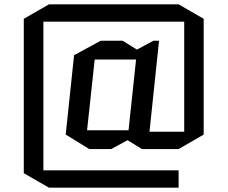

<svg xmlns="http://www.w3.org/2000/svg" viewBox="-20 -725 1050 886"><path d="M804.2 141.1H206.1L89.8 74.2V-638.2L206.1 -705.1H804.2L919.9 -638.2V-104L804.2 -37.1H634.8L568.8 -78.1L493.2 -37.1H392.1L283.2 -104L321.8 -470.2L444.8 -537.1H545.9L611.8 -496.1L688 -537.1H713.9L669.9 -117.2H830.1V-625H180.2V61H804.2ZM417 -450.2 381.8 -124H573.2L607.9 -450.2Z"/></svg>

Font: Quantico
Style: Regular
Weight: 400
Designer: Matt Desmond
Foundry: MADtype
Version: Version 2.002